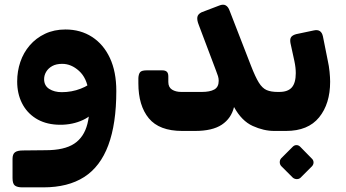

<svg xmlns="http://www.w3.org/2000/svg" viewBox="-20 -558 1491 827"><path d="M76 249Q55 249 44.5 241.5Q34 234 34 209V126Q34 106 44.5 98Q55 90 80 90L177 89Q257 89 299.5 61Q342 33 356.5 -24.5Q371 -82 365 -169L481 -166Q481 -25 446.5 67.5Q412 160 342.5 204.5Q273 249 167 249ZM361 -166Q354 -222 320.5 -252.5Q287 -283 248 -283Q222 -283 205 -273.5Q188 -264 179 -249Q170 -234 170 -217Q170 -189 192 -175Q214 -161 246 -161Q289 -161 327.5 -176Q366 -191 382 -211L393 -88Q373 -55 326.5 -36.5Q280 -18 225 -21Q172 -24 133.5 -48.5Q95 -73 74.5 -114Q54 -155 54 -207Q54 -251 67.5 -291Q81 -331 108 -362.5Q135 -394 174 -412.5Q213 -431 262 -431Q327 -431 376.5 -399Q426 -367 453.5 -308Q481 -249 481 -166Z M765 6Q666 6 621 -48.5Q576 -103 576 -199V-222Q577 -239 583.5 -247Q590 -255 612 -255H679Q692 -255 698.5 -249Q705 -243 705 -229V-205Q705 -182 721 -172Q737 -162 761 -162H849Q884 -162 903 -172.5Q922 -183 922 -210Q922 -220 919 -230Q916 -240 910 -255L836 -451Q828 -471 830 -484Q832 -497 848 -505L924 -534Q941 -541 952 -535Q963 -529 969 -512L1061 -275Q1080 -226 1095 -202Q1110 -178 1128.5 -170Q1147 -162 1176 -162Q1191 -162 1191 -147V-24Q1191 6 1161 6Q1116 6 1068.5 -15.5Q1021 -37 988 -97Q976 -48 935.5 -21Q895 6 820 6Z M1162 6Q1154 6 1150 1Q1146 -4 1146 -11V-136Q1146 -150 1154 -156Q1162 -162 1176 -162H1183Q1220 -162 1237 -181.5Q1254 -201 1254 -243Q1254 -255 1252.5 -268Q1251 -281 1248 -295L1231 -373Q1228 -391 1234.5 -399Q1241 -407 1256 -411L1332 -427Q1364 -434 1371 -401L1392 -296Q1397 -274 1399.5 -249Q1402 -224 1402 -206Q1402 -111 1354.5 -52.5Q1307 6 1212 6ZM1274 208Q1267 214 1257.5 213.5Q1248 213 1241 207L1191 157Q1185 150 1185 140.5Q1185 131 1191 124L1241 74Q1248 67 1257 67Q1266 67 1273 74L1322 124Q1330 131 1330.5 140.5Q1331 150 1324 158Z"/></svg>

Font: Rubik
Style: Bold Italic
Weight: 700
Italic angle: -12°
Designer: Hubert and Fischer
Foundry: Hubert and Fischer
Version: Version 2.300;gftools[0.9.30]